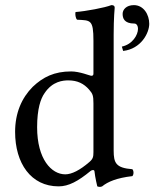

<svg xmlns="http://www.w3.org/2000/svg" viewBox="-20 -718 603 750"><path d="M503 -698C473 -698 459 -680 459 -664C459 -648 464 -626 505 -626C513 -626 519 -618 519 -605C519 -582 498 -545 456 -536L461 -519C531 -527 563 -589 563 -625C563 -661 541 -698 503 -698ZM345 -124C345 -105 343.1 -97.2 329 -85C292 -53 260 -37 235 -37C181 -37 125 -96 125 -221C125 -293 139 -333 154 -354C185 -401 227 -404 247 -404C283 -404 308 -391 328 -368C342 -352 345 -345 345 -314ZM334 -50.3C338.8 -54.2 348.3 -56 349 -49C351.5 -24.5 360 10 360 10C368 13 373 12.5 379 10C401 -8 436 -23 497 -30C503 -36 503 -51 497 -57C433 -62 424 -81 424 -130V-583C424 -648 428 -688 428 -688C428 -695 424 -698 415 -698C390 -688 315 -674 275 -671C273 -663 275 -647 281 -641C333 -638 345 -643 345 -559V-431C345 -424 343 -422 336 -422C332 -422 291 -439 258 -439C192 -439 148 -417 108 -379C65 -336 39 -277 39 -203C39 -80 101 10 209 10C248 10 285 -10 334 -50.3Z"/></svg>

Font: Libertinus Serif
Style: Regular
Weight: 400
Designer: Philipp H. Poll
Foundry: Khaled Hosny
Version: Version 6.2